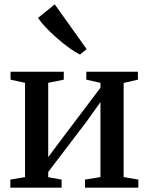

<svg xmlns="http://www.w3.org/2000/svg" viewBox="-20 -862 683 882"><path d="M27.5 0V-37L95 -48.5V-481.5L28.5 -496V-532.5H273V-496L201.5 -481.5V-140L262.5 -222L441.5 -459V-481.5L376.5 -496V-532.5H613.5V-496L548 -481V-48.5L615.5 -37V0H370.5V-37L441.5 -48.5V-393L378 -304L201.5 -72V-48L263 -37V0ZM347 -611.5Q326.5 -621.5 299 -641.2Q271.5 -661 243 -685.8Q214.5 -710.5 191 -735.2Q167.5 -760 155 -780L231.5 -842L378 -636.5L348 -611.5Z"/></svg>

Font: Merriweather 72pt Medium
Style: Regular
Weight: 500
Version: Version 2.100